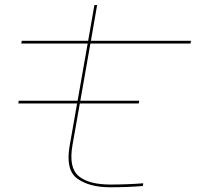

<svg xmlns="http://www.w3.org/2000/svg" viewBox="-20 -748 835 772"><path d="M53.5 -332 55.5 -343H292L332.5 -573H65.5L67.5 -584H334.5L359.5 -727.5H370.5L345.5 -584H748L746 -573H343.5L303 -343H540L538 -332H301L271.5 -165Q255.5 -74 296.2 -40Q337 -6 423.5 -6Q490.5 -6 556 -11L554.5 0Q491.5 5 423.5 5Q339 5 291 -29.8Q243 -64.5 260 -161.5L290 -332Z"/></svg>

Font: Anybody UltraExpanded Thin
Style: Italic
Weight: 100
Width: 9
Italic angle: -10°
Designer: Tyler Finck
Foundry: Etcetera Type Company
Version: Version 1.010; ttfautohint (v1.8.3) -l 8 -r 50 -G 200 -x 14 